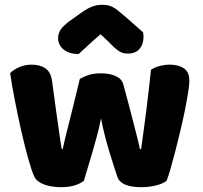

<svg xmlns="http://www.w3.org/2000/svg" viewBox="-20 -764 840 796"><path d="M328 -15Q314 -3 290 4.5Q266 12 233 12Q192 12 162 0.5Q132 -11 122 -32Q111 -56 96.5 -108Q82 -160 68 -222Q54 -284 41.5 -348Q29 -412 22 -461Q36 -475 59.5 -485.5Q83 -496 111 -496Q146 -496 168.5 -480.5Q191 -465 196 -427Q206 -351 213 -301.5Q220 -252 224.5 -220.5Q229 -189 231.5 -172.5Q234 -156 236 -146H240Q243 -162 250.5 -192.5Q258 -223 268 -262Q278 -301 289 -346.5Q300 -392 311 -437Q331 -448 350.5 -454Q370 -460 399 -460Q434 -460 459 -449Q484 -438 491 -415Q503 -371 514 -329.5Q525 -288 534 -252.5Q543 -217 550 -189.5Q557 -162 560 -146H565Q576 -223 586.5 -306Q597 -389 606 -475Q624 -486 644 -491Q664 -496 684 -496Q719 -496 742 -481Q765 -466 765 -429Q765 -413 760 -381Q755 -349 747 -309Q739 -269 728.5 -225Q718 -181 707.5 -140Q697 -99 687.5 -66Q678 -33 671 -15Q657 -3 628 4.5Q599 12 566 12Q482 12 467 -30Q461 -48 452 -75.5Q443 -103 433 -136Q423 -169 414 -204.5Q405 -240 399 -273Q392 -238 382 -200.5Q372 -163 361.5 -127.5Q351 -92 342 -62.5Q333 -33 328 -15ZM397 -622Q363 -593 344 -575Q325 -557 306 -540Q267 -540 244 -558.5Q221 -577 221 -606Q221 -626 232 -642Q243 -658 269 -677L318 -712Q342 -729 361.5 -736.5Q381 -744 401 -744Q414 -744 424.5 -742.5Q435 -741 446 -735.5Q457 -730 470 -719.5Q483 -709 503 -692L573 -630Q574 -625 574.5 -621Q575 -617 575 -612Q575 -581 558.5 -561.5Q542 -542 511 -542Q501 -542 493 -543.5Q485 -545 476.5 -550Q468 -555 457 -564.5Q446 -574 431 -590Z"/></svg>

Font: Baloo
Style: Regular
Weight: 400
Designer: Sarang Kulkarni and Ek Type
Foundry: Ek Type
Version: Version 1.100;PS 1.000;hotconv 1.0.88;makeotf.lib2.5.647800;